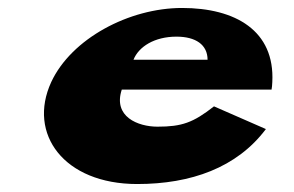

<svg xmlns="http://www.w3.org/2000/svg" viewBox="-20 -445 738 482"><path d="M661.7 -220C662.3 -224 663.7 -233 663.6 -239C670.3 -368 571 -425 437 -425C304 -425 159.3 -348 108.6 -239C48.7 -109 140.4 17 324.4 17C459.4 17 574.7 -24 647.5 -121L517.2 -178C465 -137 436.4 -127 375.4 -127C326.4 -127 263.3 -152 285.7 -220ZM315.1 -295C328.2 -328 368 -353 423 -353C471 -353 501 -333 501.1 -295Z"/></svg>

Font: Hussar Milosc
Style: Obl
Weight: 700
Foundry: Cannot Into Space Fonts
Version: Version 1.02